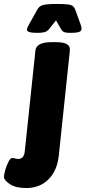

<svg xmlns="http://www.w3.org/2000/svg" viewBox="-125 -738 432 970"><path d="M7 212Q-46 212 -75.5 192Q-105 172 -105 156Q-105 144 -98.5 121Q-92 98 -82 79Q-72 60 -64 60Q-59 60 -50 62.5Q-41 65 -33 65Q-4 65 0 28L54 -483Q59 -525 135 -525H157Q197 -525 213.5 -514.5Q230 -504 228 -483L172 48Q164 124 120 168Q76 212 7 212ZM63 -572Q11 -572 11 -588Q11 -596 22 -615L62 -687Q69 -700 78.5 -706.5Q88 -713 107.5 -715.5Q127 -718 163 -718Q200 -718 218.5 -715.5Q237 -713 244.5 -706Q252 -699 256 -687L282 -615Q287 -602 287 -592Q287 -581 274 -576.5Q261 -572 231 -572Q212 -572 201.5 -575Q191 -578 184 -590L158 -635L122 -590Q113 -579 100 -575.5Q87 -572 63 -572Z"/></svg>

Font: Asap Condensed Condensed Black
Style: Italic
Weight: 900
Width: 3
Italic angle: -6°
Designer: Pablo Cosgaya
Foundry: Omnibus-Type
Version: Version 3.001; ttfautohint (v1.8.4.7-5d5b)